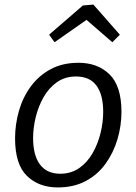

<svg xmlns="http://www.w3.org/2000/svg" viewBox="-20 -812 596 841"><path d="M324 -537Q408 -537 460 -486Q512 -435 512 -322Q512 -261 494.5 -202Q477 -143 442.5 -95Q408 -47 355.5 -19Q303 9 233 9Q150 9 98 -41.5Q46 -92 46 -206Q46 -267 63 -326.5Q80 -386 115 -433.5Q150 -481 202 -509Q254 -537 324 -537ZM313 -477Q265 -477 229.5 -452Q194 -427 171 -386.5Q148 -346 136.5 -299Q125 -252 125 -207Q125 -132 155 -91.5Q185 -51 244 -51Q291 -51 326.5 -75.5Q362 -100 385.5 -141Q409 -182 420.5 -229.5Q432 -277 432 -322Q432 -397 402.5 -437Q373 -477 313 -477ZM219 -627 195 -660 343 -788 389 -792 505 -660 472 -627 359 -725Z"/></svg>

Font: Bitter
Style: Italic
Weight: 400
Italic angle: -9°
Designer: Sol Matas, and Bitter project Authors
Foundry: Sol Matas
Version: Version 2.001